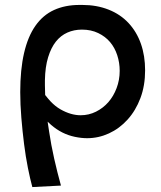

<svg xmlns="http://www.w3.org/2000/svg" viewBox="-20 -552 651 778"><path d="M111 206Q102 173 93 128Q84 83 77.5 31.5Q71 -20 66.5 -74.5Q62 -129 62 -179Q62 -270 77.5 -337Q93 -404 123.5 -447.5Q154 -491 199 -511.5Q244 -532 302 -532Q305 -532 308 -532Q311 -532 314 -532Q372 -532 420 -513Q468 -494 501 -458.5Q534 -423 551 -374.5Q568 -326 568 -267Q568 -205 549 -154.5Q530 -104 497 -67.5Q464 -31 421.5 -11.5Q379 8 333 8Q310 8 283.5 2.5Q257 -3 233 -15Q209 -27 187 -46Q180 -52 173 -59Q176 -39 179 -19Q187 35 199.5 90.5Q212 146 227 200ZM162 -227Q162 -217 162 -207Q162 -188 163 -167Q174 -153 185 -141Q204 -121 225 -109Q246 -97 266.5 -91Q287 -85 307 -85Q340 -85 369 -99.5Q398 -114 419 -138Q440 -162 452.5 -195Q465 -228 465 -265Q465 -298 455 -328.5Q445 -359 426 -381.5Q407 -404 378 -418Q349 -432 312 -432Q280 -432 253 -420Q226 -408 206.5 -383.5Q187 -359 175 -320Q163 -281 162 -227Z"/></svg>

Font: Rising Sun SemiBold
Style: Regular
Weight: 600
Designer: Matt McInerney, Pablo Impallari, Rodrigo Fuenzalida (Raleway font), Stephen Hutchings (Greek), Cristiano Sobral (main ch
Foundry: The Rising Sun Project Authors
Version: Version 4.327; ttfautohint (v1.8.4.7-5d5b-dirty)